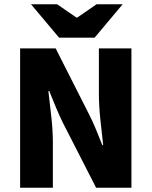

<svg xmlns="http://www.w3.org/2000/svg" viewBox="-20 -877 708 897"><path d="M74 0V-651H240L395 -345Q412 -312 427.5 -274.5Q443 -237 458 -199H462Q456 -252 449 -317.5Q442 -383 442 -441V-651H594V0H429L273 -305Q257 -338 241 -376Q225 -414 210 -452H206Q212 -398 219.5 -333.5Q227 -269 227 -210V0ZM256 -701 125 -857H247L337 -795H341L431 -857H553L422 -701Z"/></svg>

Font: Source Sans 3 ExtraBold
Style: Regular
Weight: 800
Designer: Paul D. Hunt
Foundry: Adobe
Version: Version 3.052;hotconv 1.1.0;makeotfexe 2.6.0